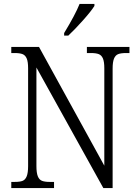

<svg xmlns="http://www.w3.org/2000/svg" viewBox="-20 -950 703 970"><path d="M37 -31H55Q81 -31 94.5 -36.5Q108 -42 115 -59.5Q122 -77 122 -111V-605Q122 -638 115 -654.5Q108 -671 94 -676.5Q80 -682 55 -682H37V-713H177L507 -113V-605Q507 -638 500 -654.5Q493 -671 479 -676.5Q465 -682 440 -682H419V-713H634V-682H616Q591 -682 577 -676.5Q563 -671 556 -654Q549 -637 549 -603V0H502L164 -609V-111Q164 -77 171 -59.5Q178 -42 192 -36.5Q206 -31 231 -31H253V0H37ZM304 -783Q361 -877 382 -930H457V-920Q441 -894 400 -848Q359 -802 325 -770H304Z"/></svg>

Font: Noto Serif NarrowLight
Style: Regular
Weight: 300
Width: 4
Designer: Monotype Design Team
Foundry: Monotype Imaging Inc.
Version: Version 1.001